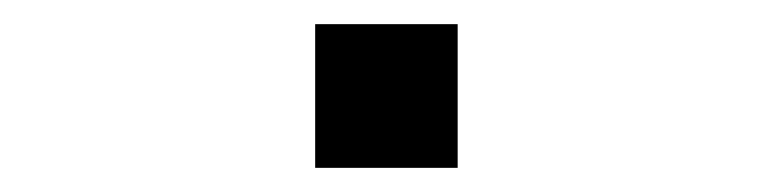

<svg xmlns="http://www.w3.org/2000/svg" viewBox="-20 -400 640 159"><path d="M241 -380H359V-261H241Z"/></svg>

Font: Tiny Light
Style: Regular
Weight: 300
Monospace: yes
Designer: Philipp Nurullin, Konstantin Bulenkov
Foundry: JetBrains
Version: Version 2.251; ttfautohint (v1.8.4.7-5d5b)